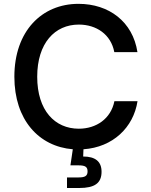

<svg xmlns="http://www.w3.org/2000/svg" viewBox="-20 -757 774 985"><path d="M323.7 207.5H386.2C465.8 207.5 501 182.6 501 124C501 71.8 469.2 45.9 406.7 45.9L408.2 8.8C559.1 -1.5 664.6 -103 685.5 -237.8H566.9C548.8 -147.5 473.6 -96.7 384.3 -96.7C261.7 -96.7 170.9 -189.9 170.9 -363.3C170.9 -535.6 261.2 -630.9 384.3 -630.9C474.1 -630.9 549.3 -580.6 566.4 -489.7H685.1C661.1 -646 538.6 -737.3 382.8 -737.3C194.3 -737.3 53.7 -597.2 53.7 -363.3C53.7 -142.1 179.2 -5.4 353.5 8.8L341.3 91.3H383.3C417 91.3 429.2 99.1 429.2 122.1C429.2 145 417 153.3 383.3 153.3H323.7Z"/></svg>

Font: Raveo Medium
Style: Regular
Weight: 500
Designer: Jakub Foglar, Rasmus Andersson (Inter)
Foundry: Jakubfoglar.com
Version: Version 1.100;Glyphs 3.2.3 (3260)